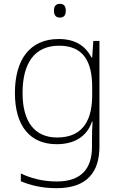

<svg xmlns="http://www.w3.org/2000/svg" viewBox="-20 -744 630 1004"><path d="M292 -724C271 -724 262 -709 262 -688C262 -667 271 -652 292 -652C317 -652 324 -667 324 -688C324 -709 317 -724 292 -724ZM287 -540C136 -540 58 -432 58 -258C58 -83 139 10 276 10C370 10 434 -30 461 -108H464C462 -74 461 -49 461 -15V23C461 134 409 205 277 205C202 205 138 187 89 163V204C138 224 196 240 276 240C437 240 500 154 500 22V-530H468L462 -443H459C429 -500 378 -540 287 -540ZM289 -505C419 -505 462 -418 462 -289V-246C462 -132 425 -25 279 -25C162 -25 98 -106 98 -258C98 -413 160 -505 289 -505Z"/></svg>

Font: Noto Sans Gurmukhi ExtraLight
Style: Regular
Weight: 200
Designer: Jelle Bosma - Monotype Design Team
Foundry: Monotype Imaging Inc.
Version: Version 2.004